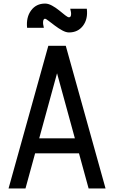

<svg xmlns="http://www.w3.org/2000/svg" viewBox="-20 -1057 640 1077"><path d="M28 0 251 -800H349L572 0H477L300 -646L123 0ZM130 -197 152 -281H448L470 -197ZM367 -875Q350 -875 329 -886.5Q308 -898 287.5 -913.5Q267 -929 252 -940.5Q237 -952 233 -952Q224 -952 222 -937.5Q220 -923 226 -901H132Q126 -960 154.5 -998.5Q183 -1037 233 -1037Q251 -1037 272 -1025.5Q293 -1014 312 -998.5Q331 -983 345.5 -971.5Q360 -960 367 -960Q377 -960 378.5 -973.5Q380 -987 374 -1008H467Q474 -950 445.5 -912.5Q417 -875 367 -875Z"/></svg>

Font: Victor Mono SemiBold
Style: Regular
Weight: 600
Monospace: yes
Designer: Rune Bjørnerås
Version: Version 1.561;gftools[0.9.30]